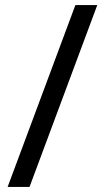

<svg xmlns="http://www.w3.org/2000/svg" viewBox="-20 -734 412 754"><path d="M362 -714 96 0H10L276 -714Z"/></svg>

Font: Noto Sans Mandaic
Style: Regular
Weight: 400
Designer: Monotype Design Team
Foundry: Monotype Imaging Inc.
Version: Version 2.002; ttfautohint (v1.8.4.7-5d5b)